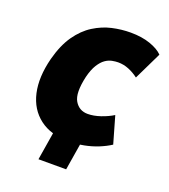

<svg xmlns="http://www.w3.org/2000/svg" viewBox="-121 -605 724 821"><g transform="rotate(20 240.5 -195.0)"><path d="M148 127 180 -69H306L274 127ZM241 11Q161 11 110 -28Q59 -67 43.5 -135.5Q28 -204 51 -294Q69 -362 99.5 -405.5Q130 -449 169 -473.5Q208 -498 250 -507.5Q292 -517 334 -517Q385 -517 423.5 -503.5Q462 -490 481 -470L420 -344Q399 -360 375.5 -369.5Q352 -379 327 -379Q315 -379 299.5 -376Q284 -373 269 -362.5Q254 -352 240.5 -330.5Q227 -309 218 -273Q200 -194 220 -160.5Q240 -127 279 -127Q306 -127 337 -137.5Q368 -148 392 -163L427 -41Q404 -26 374.5 -14Q345 -2 311.5 4.5Q278 11 241 11Z"/></g></svg>

Font: Nunito Sans 7pt Condensed Black
Style: Italic
Weight: 900
Width: 3
Italic angle: -9°
Designer: Vernon Adams
Foundry: Vernon Adams
Version: Version 3.101;gftools[0.9.27]